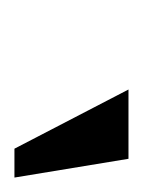

<svg xmlns="http://www.w3.org/2000/svg" viewBox="14 -774 198 266"><g transform="rotate(90 113.0 -641.0)"><path d="M104 -720H200L226 -562H186Z"/></g></svg>

Font: Thasadith
Style: Bold Italic
Weight: 700
Italic angle: -9°
Designer: Cadson Demak Co.,Ltd.
Foundry: Cadson Demak Co.,Ltd.
Version: Version 1.000; ttfautohint (v1.6)